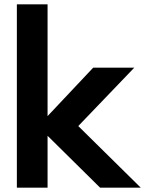

<svg xmlns="http://www.w3.org/2000/svg" viewBox="-20 -888 675 888"><path d="M58 -20H200V-260L443 -20H631L342 -305L601 -575H411L200 -351V-868H58Z"/></svg>

Font: Rabbid Highway Sign IV
Style: Obl
Weight: 400
Foundry: Cannot Into Space Fonts
Version: Version 0.277